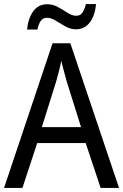

<svg xmlns="http://www.w3.org/2000/svg" viewBox="-20 -930 610 950"><path d="M478 0 404 -222H164L91 0H0L240 -716H328L569 0ZM311 -524Q308 -535 302.5 -555Q297 -575 291.5 -595.5Q286 -616 283 -629Q278 -601 270.5 -573Q263 -545 257 -524L187 -301H381ZM114 -784Q119 -838 144 -873.5Q169 -909 214 -909Q242 -909 267 -895Q292 -881 314.5 -866.5Q337 -852 357 -852Q377 -852 387.5 -867Q398 -882 405 -910H455Q450 -852 424 -818.5Q398 -785 356 -785Q329 -785 304 -799Q279 -813 256 -827.5Q233 -842 213 -842Q193 -842 182 -827Q171 -812 165 -784Z"/></svg>

Font: Noto Sans Telugu SemiCondensed
Style: Regular
Weight: 400
Width: 4
Designer: Jelle Bosma - Monotype Design Team
Foundry: Monotype Imaging Inc.
Version: Version 2.005; ttfautohint (v1.8.4.7-5d5b)